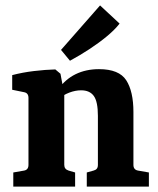

<svg xmlns="http://www.w3.org/2000/svg" viewBox="-20 -688 584 708"><path d="M300 0V-52L325 -59Q333 -61 337 -66Q341 -71 341 -80V-261Q341 -313 326 -334Q311 -355 279 -355Q258 -355 235.5 -346.5Q213 -338 193 -321L194 -358Q221 -396 259 -414.5Q297 -433 345 -433Q419 -433 445.5 -392Q472 -351 472 -275V-80Q472 -62 489 -59L529 -52V0ZM29 0V-52L69 -59Q85 -62 85 -80V-327Q85 -345 69 -348L25 -357V-411Q63 -421 105 -426Q147 -431 184 -432L203 -416L217 -341V-80Q217 -64 233 -59L257 -52V0ZM205 -504 349 -668 421 -601Q403 -578 374 -554Q345 -530 310 -507Q275 -484 238 -464Z"/></svg>

Font: Rasa
Style: Regular
Weight: 400
Designer: Anna Giedrys (Yrsa+Rasa design), David Brezina (Yrsa art-direction, Rasa art-direction, design)
Foundry: Rosetta Type Foundry
Version: Version 2.004